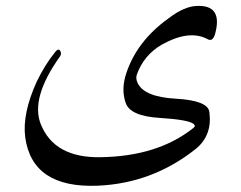

<svg xmlns="http://www.w3.org/2000/svg" viewBox="-20 -418 804 640"><path d="M671 -288Q610 -320 519 -269Q459 -234 436 -169Q432 -157 438 -143Q459 -95 566 -89Q674 -83 678 -44Q688 33 633 78Q489 193 306 201Q87 210 64 39Q54 -39 102 -145Q116 -174 131.5 -199Q147 -224 165 -246Q175 -258 181 -248Q186 -239 180 -230Q81 -91 116 -4Q161 109 316 106Q506 103 624 9Q634 2 625 -5Q608 -19 512 -25Q414 -31 399 -75Q383 -120 401 -174Q437 -282 542 -357Q568 -377 591 -387Q614 -397 633 -398Q724 -404 697 -305Q689 -277 671 -288Z"/></svg>

Font: Amiri Quran
Style: Regular
Weight: 400
Designer: Khaled Hosny
Version: Version 0.117